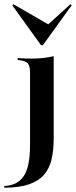

<svg xmlns="http://www.w3.org/2000/svg" viewBox="-63 -690 357 903"><path d="M78.2 -208.1V-349.2Q78.2 -379 68.5 -391.1Q58.9 -403.2 30.6 -406.5L20.2 -408.1V-416.9Q41.1 -415.3 56.5 -414.9Q71.8 -414.5 86.3 -414.5Q114.5 -414.5 140.3 -417.3Q166.1 -420.2 189.5 -425.8V-416.9V-208.1ZM-42.7 192.7V184.7Q18.5 182.3 48.4 138.7Q78.2 95.2 78.2 -6.5V-208.1H189.5V-36.3Q189.5 16.9 179.4 59.7Q169.4 102.4 144 131.9Q118.5 161.3 73 177Q27.4 192.7 -42.7 192.7ZM268.5 -670.2 274.2 -665.3 138.7 -477.4H129.8L-4.8 -664.5L0 -670.2L181.5 -565.3L150 -562.9Z"/></svg>

Font: Playfair 144pt SemiCondensed
Style: Bold
Weight: 700
Width: 4
Designer: Claus Eggers Sørensen
Foundry: Claus Eggers Sørensen
Version: Version 2.203